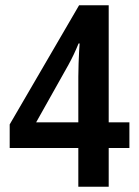

<svg xmlns="http://www.w3.org/2000/svg" viewBox="-20 -713 530 733"><path d="M474 -148H395V0H279V-148H17V-238L282 -693H395V-246H474ZM279 -246V-420Q279 -444 280 -470Q281 -496 282 -517Q283 -538 284 -547H280Q271 -525 261.5 -505Q252 -485 241 -465L118 -246Z"/></svg>

Font: Noto Sans Kannada Condensed SemiBold
Style: Regular
Weight: 600
Width: 3
Designer: Jelle Bosma - Monotype Design Team
Foundry: Monotype Imaging Inc.
Version: Version 2.005; ttfautohint (v1.8.4.7-5d5b)